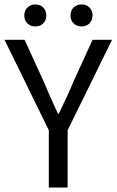

<svg xmlns="http://www.w3.org/2000/svg" viewBox="-21 -833 518 853"><path d="M195.9 0V-254.2L-0.9 -656.3H88.3L172.8 -471.1Q188.4 -434.5 203.7 -399.8Q219.1 -365.1 236.2 -327.9H240.2Q257.8 -365.1 274.3 -399.8Q290.9 -434.5 305.7 -471.1L390.2 -656.3H476.8L279.4 -254.2V0ZM135.8 -715.5Q115 -715.5 100.9 -729.1Q86.8 -742.8 86.8 -764.4Q86.8 -786 100.9 -799.7Q115 -813.3 135.8 -813.3Q157.5 -813.3 171.1 -799.7Q184.7 -786 184.7 -764.4Q184.7 -742.8 171.1 -729.1Q157.5 -715.5 135.8 -715.5ZM341 -715.5Q320.3 -715.5 306.2 -729.1Q292.1 -742.8 292.1 -764.4Q292.1 -786 306.2 -799.7Q320.3 -813.3 341 -813.3Q362.8 -813.3 376.4 -799.7Q390 -786 390 -764.4Q390 -742.8 376.4 -729.1Q362.8 -715.5 341 -715.5Z"/></svg>

Font: Source Sans 3
Style: Regular
Weight: 200
Designer: Paul D. Hunt
Foundry: Adobe
Version: Version 3.046;hotconv 1.0.118;makeotfexe 2.5.65603